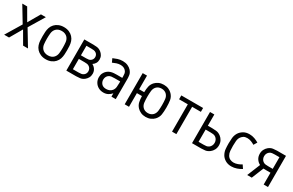

<svg xmlns="http://www.w3.org/2000/svg" viewBox="144 -1673 4296 2817"><g transform="rotate(30 2291.5 -264.0)"><path d="M438.5 0H355.5L236.3 -205.6L117.2 0H34.2L194.8 -266.1L36.6 -528.3H119.6L236.3 -326.7L353 -528.3H436L277.8 -266.1Z M741.2 -536.1Q791.5 -536.1 830.8 -518.8Q870.1 -501.5 894 -474.6Q921.4 -444.3 932.9 -409.2Q944.3 -374 946.5 -337.2Q948.7 -300.3 948.7 -264.2Q948.7 -228.5 946.5 -191.4Q944.3 -154.3 932.9 -119.1Q921.4 -84 894 -53.7Q870.1 -26.9 830.8 -9.5Q791.5 7.8 741.2 7.8Q690.9 7.8 651.9 -9.5Q612.8 -26.9 588.4 -53.7Q561 -84 549.6 -119.1Q538.1 -154.3 535.9 -191.4Q533.7 -228.5 533.7 -264.2Q533.7 -300.3 535.9 -337.2Q538.1 -374 549.6 -409.2Q561 -444.3 588.4 -474.6Q612.8 -501.5 651.9 -518.8Q690.9 -536.1 741.2 -536.1ZM741.2 -470.7Q708.5 -470.7 683.8 -460Q659.2 -449.2 644 -432.1Q616.2 -400.4 611.6 -355.7Q606.9 -311 606.9 -264.2Q606.9 -217.3 611.6 -172.6Q616.2 -127.9 644 -96.2Q659.2 -79.1 683.8 -68.4Q708.5 -57.6 741.2 -57.6Q773.9 -57.6 798.6 -68.4Q823.2 -79.1 838.4 -96.2Q866.2 -127.9 870.8 -172.6Q875.5 -217.3 875.5 -264.2Q875.5 -311 870.8 -355.7Q866.2 -400.4 838.4 -432.1Q823.2 -449.2 798.6 -460Q773.9 -470.7 741.2 -470.7Z M1087.9 -528.3H1244.1Q1270 -528.3 1304.9 -524.2Q1339.8 -520 1373.5 -494.6Q1397.5 -476.6 1413.6 -448.5Q1429.7 -420.4 1429.7 -383.3Q1429.7 -347.7 1413.6 -320.1Q1397.5 -292.5 1370.1 -275.4Q1404.8 -257.3 1425.8 -225.3Q1446.8 -193.4 1446.8 -151.9Q1446.8 -113.8 1430.4 -84.5Q1414.1 -55.2 1389.2 -35.6Q1355 -8.8 1317.4 -4.4Q1279.8 0 1254.4 0H1087.9ZM1161.1 -301.3H1249Q1276.4 -301.3 1293 -304.7Q1309.6 -308.1 1325.7 -319.8Q1338.9 -329.6 1347.7 -346.2Q1356.4 -362.8 1356.4 -383.3Q1356.4 -403.8 1347.4 -420.2Q1338.4 -436.5 1324.7 -445.8Q1306.2 -458.5 1285.9 -460.7Q1265.6 -462.9 1244.1 -462.9H1161.1ZM1259.3 -240.7H1161.1V-65.4H1254.4Q1283.7 -65.4 1303.2 -68.8Q1322.8 -72.3 1338.9 -83.5Q1354 -93.8 1363.8 -111.6Q1373.5 -129.4 1373.5 -151.9Q1373.5 -174.8 1363.8 -192.9Q1354 -210.9 1339.4 -221.7Q1321.3 -235.4 1301 -238Q1280.8 -240.7 1259.3 -240.7Z M1737.3 -536.1Q1786.1 -536.1 1823.5 -519.5Q1860.8 -502.9 1884.8 -475.6Q1915 -440.9 1920.2 -406Q1925.3 -371.1 1925.3 -343.3V0H1852.1V-56.2Q1826.7 -27.3 1793.9 -9.8Q1761.2 7.8 1717.8 7.8Q1668.9 7.8 1630.9 -13.9Q1592.8 -35.6 1571 -73Q1549.3 -110.4 1549.3 -156.7Q1549.3 -195.8 1564.5 -225.6Q1579.6 -255.4 1602.5 -274.9Q1627.4 -296.4 1655.8 -305.4Q1684.1 -314.5 1711.2 -316.2Q1738.3 -317.9 1759.3 -317.9H1852.1V-343.3Q1852.1 -363.8 1848.9 -388.9Q1845.7 -414.1 1825.7 -435.5Q1811 -451.7 1789.1 -461.2Q1767.1 -470.7 1737.3 -470.7Q1703.1 -470.7 1669.7 -459.5Q1636.2 -448.2 1608.9 -435.1L1581.1 -495.6Q1614.3 -510.7 1653.3 -523.4Q1692.4 -536.1 1737.3 -536.1ZM1759.3 -257.3Q1732.9 -257.3 1704.8 -254.4Q1676.8 -251.5 1655.3 -232.9Q1641.6 -221.2 1632.1 -201.9Q1622.6 -182.6 1622.6 -156.7Q1622.6 -117.7 1648.7 -87.6Q1674.8 -57.6 1727.5 -57.6Q1759.8 -57.6 1784.9 -69.6Q1810.1 -81.5 1824.7 -101.1Q1845.2 -128.4 1848.6 -162.1Q1852.1 -195.8 1852.1 -228.5V-257.3Z M2630.9 -264.2Q2630.9 -195.3 2622.8 -143.8Q2614.7 -92.3 2575.7 -50.3Q2551.8 -24.9 2515.4 -8.5Q2479 7.8 2433.1 7.8Q2387.2 7.8 2350.8 -8.5Q2314.5 -24.9 2290.5 -50.3Q2256.3 -86.9 2246.3 -131.1Q2236.3 -175.3 2235.4 -231.4H2149.9V0H2076.7V-528.3H2149.9V-296.9H2235.4Q2236.3 -353.5 2246.3 -397.5Q2256.3 -441.4 2290.5 -478Q2314.5 -503.9 2350.8 -520Q2387.2 -536.1 2433.1 -536.1Q2479 -536.1 2515.4 -520Q2551.8 -503.9 2575.7 -478Q2614.7 -436.5 2622.8 -384.8Q2630.9 -333 2630.9 -264.2ZM2557.6 -264.2Q2557.6 -317.9 2552.7 -362.1Q2547.9 -406.2 2520 -436Q2505.4 -451.7 2483.4 -461.2Q2461.4 -470.7 2433.1 -470.7Q2404.8 -470.7 2382.8 -461.2Q2360.8 -451.7 2346.2 -436Q2318.8 -406.2 2313.7 -362.1Q2308.6 -317.9 2308.6 -264.2Q2308.6 -210.4 2313.5 -166.3Q2318.4 -122.1 2346.2 -92.3Q2360.8 -76.7 2382.8 -67.1Q2404.8 -57.6 2433.1 -57.6Q2461.4 -57.6 2483.4 -67.1Q2505.4 -76.7 2520 -92.3Q2547.4 -122.6 2552.5 -166.5Q2557.6 -210.4 2557.6 -264.2Z M2878.9 0V-462.9H2731V-528.3H3100.1V-462.9H2952.1V0Z M3576.2 -168.9Q3576.2 -126 3558.1 -92Q3540 -58.1 3512.7 -37.6Q3475.6 -9.3 3438.7 -4.6Q3401.9 0 3373 0H3217.3V-528.3H3290.5V-337.9H3373Q3401.9 -337.9 3438.7 -333.3Q3475.6 -328.6 3512.7 -300.3Q3540 -279.8 3558.1 -245.8Q3576.2 -211.9 3576.2 -168.9ZM3373 -65.4Q3397 -65.4 3420.4 -68.1Q3443.8 -70.8 3464.8 -86.9Q3481 -99.6 3491.9 -120.8Q3502.9 -142.1 3502.9 -168.9Q3502.9 -196.3 3491.9 -217.5Q3481 -238.8 3464.8 -251Q3443.8 -267.1 3420.4 -269.8Q3397 -272.5 3373 -272.5H3290.5V-65.4Z M3883.8 -536.1Q3930.2 -536.1 3971.2 -521.2Q4012.2 -506.3 4043.5 -486.8L4008.8 -429.2Q3983.9 -445.3 3951.2 -458Q3918.5 -470.7 3883.8 -470.7Q3844.2 -470.7 3821.3 -455.1Q3798.3 -439.5 3784.2 -419.4Q3763.7 -389.6 3760.3 -346.4Q3756.8 -303.2 3756.8 -267.1Q3756.8 -224.1 3760 -183.8Q3763.2 -143.6 3781.7 -112.3Q3800.3 -82 3828.4 -69.8Q3856.4 -57.6 3883.8 -57.6Q3919.4 -57.6 3955.8 -71.3Q3992.2 -85 4017.1 -101.6L4054.2 -45.9Q4021.5 -23.9 3975.8 -8.1Q3930.2 7.8 3883.8 7.8Q3826.2 7.8 3782.7 -17.8Q3739.3 -43.5 3717.3 -81.5Q3692.4 -125 3688 -170.2Q3683.6 -215.3 3683.6 -267.1Q3683.6 -310.1 3688 -357.4Q3692.4 -404.8 3717.3 -446.8Q3740.2 -484.4 3782.5 -510.3Q3824.7 -536.1 3883.8 -536.1Z M4311.5 -201.7 4229.5 0H4151.9L4242.2 -221.7Q4205.1 -239.7 4180.2 -276.9Q4155.3 -314 4155.3 -364.3Q4155.3 -404.8 4171.9 -436.5Q4188.5 -468.3 4213.9 -489.3Q4249.5 -518.6 4288.1 -523.4Q4326.7 -528.3 4352.5 -528.3H4504.4V0H4431.2V-200.2H4352.5Q4332 -200.2 4321.8 -200.9Q4311.5 -201.7 4311.5 -201.7ZM4228.5 -364.3Q4228.5 -338.9 4239 -318.1Q4249.5 -297.4 4266.1 -285.2Q4286.1 -270.5 4308.3 -268.1Q4330.6 -265.6 4352.5 -265.6H4431.2V-462.9H4352.5Q4330.6 -462.9 4308.3 -460.4Q4286.1 -458 4266.1 -443.4Q4249.5 -431.2 4239 -410.6Q4228.5 -390.1 4228.5 -364.3Z"/></g></svg>

Font: Gidole
Style: Regular
Weight: 400
Version: Version 2.100; ttfautohint (v1.8.4.7-5d5b)